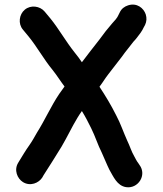

<svg xmlns="http://www.w3.org/2000/svg" viewBox="-20 -754 703 830"><path d="M534 -731C518 -726 505 -716 498 -701L493 -691C487 -676 475 -664 465 -653C449 -635 426 -606 409 -582C383 -548 359 -519 334 -485C325 -499 314 -513 302 -528C263 -577 236 -627 198 -674L173 -704C153 -728 113 -734 87 -712C63 -692 57 -652 79 -626C87 -616 90 -613 103 -597C140 -552 169 -498 207 -452C227 -427 240 -405 259 -380C252 -370 244 -359 236 -348C201 -296 173 -233 140 -181C129 -162 120 -145 108 -128C90 -103 75 -77 59 -51C39 -19 55 18 79 33C111 53 148 37 163 13L168 4C194 -37 220 -77 246 -120L264 -152C285 -191 308 -238 334 -274C350 -248 360 -228 374 -200C392 -164 403 -127 420 -94C431 -70 442 -42 453 -20C470 9 486 49 525 55C577 63 616 3 583 -41L577 -50C571 -57 564 -72 560 -79C548 -99 541 -124 530 -146C514 -181 501 -221 482 -256C460 -300 437 -338 410 -379C428 -403 432 -412 449 -434C469 -460 486 -482 507 -509C522 -531 544 -556 557 -574C562 -579 567 -585 571 -590C582 -604 594 -619 602 -637L607 -646C614 -661 615 -676 610 -692C601 -719 572 -743 534 -731Z"/></svg>

Font: Electronic
Style: Ti
Weight: 900
Version: Version 1.011